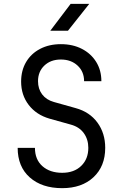

<svg xmlns="http://www.w3.org/2000/svg" viewBox="-20 -970 640 1000"><path d="M304 10Q198 10 135 -46Q72 -102 72 -200H162Q162 -139 201 -104.5Q240 -70 304 -70Q366 -70 403 -106Q440 -142 440 -200Q440 -244 416.5 -276.5Q393 -309 349 -321L238 -352Q169 -372 129.5 -423.5Q90 -475 90 -545Q90 -603 116 -647Q142 -691 189 -715.5Q236 -740 297 -740Q359 -740 406.5 -715.5Q454 -691 481 -647.5Q508 -604 508 -547H418Q418 -597 384 -628.5Q350 -660 297 -660Q244 -660 211 -628.5Q178 -597 178 -547Q178 -507 199.5 -478.5Q221 -450 260 -439L374 -407Q447 -387 487.5 -331.5Q528 -276 528 -200Q528 -104 467 -47Q406 10 304 10ZM242 -810 348 -950H445L334 -810Z"/></svg>

Font: JetBrainsMonoNL NFM
Style: Regular
Weight: 400
Monospace: yes
Designer: Philipp Nurullin, Konstantin Bulenkov
Foundry: JetBrains
Version: Version 2.304; ttfautohint (v1.8.4.7-5d5b);Nerd Fonts 3.3.0